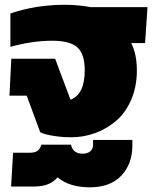

<svg xmlns="http://www.w3.org/2000/svg" viewBox="-20 -570 663 811"><path d="M280.8 9.8Q243.2 9.8 205.8 3.9Q168.5 -2 149.9 -11.2L92.8 -166H20L27.8 -321.8H212.9L277.8 -148.9Q337.9 -171.4 337.9 -272.9Q337.9 -341.3 307.1 -369.6Q276.4 -397.9 200.2 -397.9Q115.7 -397.9 23.9 -372.1V-513.2Q132.3 -549.8 253.9 -549.8Q309.1 -549.8 362.8 -540H603L592.8 -388.2H534.2Q558.1 -341.8 558.1 -272Q558.1 -204.1 534.4 -149.2Q510.7 -94.2 471.4 -60.3Q432.1 -26.4 383.1 -8.3Q334 9.8 280.8 9.8ZM223.1 179.2Q190.4 217.8 126 217.8H26.9L35.2 75.2H104Q127 75.2 138.2 67.4Q149.4 59.6 154.8 41H279.8Q288.1 79.1 329.1 79.1Q349.1 79.1 361.1 69.3Q373 59.6 373 43V21H539.1V44.9Q539.1 122.6 492.4 171.9Q445.8 221.2 359.9 221.2Q273.9 221.2 223.1 179.2Z"/></svg>

Font: Kanit ExtraBold
Style: Regular
Weight: 800
Designer: Katatrad Team
Foundry: CadsonDemak
Version: Version 1.000;PS 001.000;hotconv 1.0.88;makeotf.lib2.5.64775